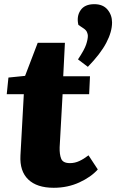

<svg xmlns="http://www.w3.org/2000/svg" viewBox="-20 -877 552 911"><path d="M20 -509 99 -517 159 -674H288L280 -515H407L403 -430H277L263 -178Q262 -144 270.5 -123.5Q279 -103 312 -103Q335 -103 356.5 -113Q378 -123 400 -140L444 -73Q412 -37 356.5 -11.5Q301 14 235 14Q155 14 114 -25.5Q73 -65 77 -139L93 -430H12ZM396.9 -559.9 350.1 -595.2Q380.7 -641.1 388.8 -666Q396.9 -690.8 396.9 -707.1Q396.9 -714.7 392.6 -724.8Q388.3 -734.8 374.9 -743.4L352 -758.7Q342.4 -798.9 362 -828Q381.6 -857.2 427.5 -857.2Q468.6 -857.2 490.2 -831.4Q511.7 -805.6 511.7 -770.2Q511.7 -726.2 484.4 -674.1Q457.2 -622 396.9 -559.9Z"/></svg>

Font: Literata 12pt ExtraBold
Style: Italic
Weight: 800
Italic angle: -2°
Designer: Latin by Veronika Burian and Jose Scaglione. Greek by Irene Vlachou. Cyrillic by Vera Evstafieva
Foundry: TypeTogether
Version: Version 3.002